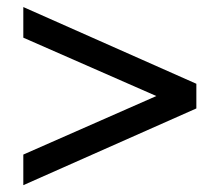

<svg xmlns="http://www.w3.org/2000/svg" viewBox="-20 -654 618 551"><path d="M46.9 -122.6V-210.4L428.7 -378.4L46.9 -545.9V-633.8L543.5 -413.6V-342.8Z"/></svg>

Font: Spartan MB SemBd
Style: Regular
Weight: 600
Designer: Matt Bailey, Mirko Velimirovic
Foundry: Matt Bailey
Version: Version 1.005